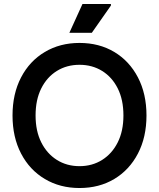

<svg xmlns="http://www.w3.org/2000/svg" viewBox="-20 -931 800 966"><path d="M380 15Q282 15 205.5 -30.5Q129 -76 86 -158.5Q43 -241 43 -350Q43 -459 86 -541.5Q129 -624 205.5 -669.5Q282 -715 380 -715Q479 -715 555 -669.5Q631 -624 674 -541.5Q717 -459 717 -350Q717 -241 674 -158.5Q631 -76 555 -30.5Q479 15 380 15ZM380 -95Q444 -95 494 -126.5Q544 -158 572.5 -215Q601 -272 601 -350Q601 -429 572.5 -486Q544 -543 494 -574Q444 -605 380 -605Q316 -605 266 -574Q216 -543 187.5 -486Q159 -429 159 -350Q159 -272 187.5 -215Q216 -158 266 -126.5Q316 -95 380 -95ZM329 -766 395 -911H538V-903L442 -766Z"/></svg>

Font: Fustat
Style: Bold
Weight: 700
Designer: Mohamed Gaber, Khaled Hosny, Laura Garcia Mut
Foundry: Kief Type Foundry, Alif Type Foundry, Hard Type Foundry
Version: Version 1.007